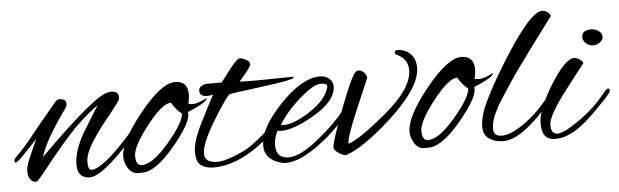

<svg xmlns="http://www.w3.org/2000/svg" viewBox="-76 -622 2448 759"><g transform="rotate(-5 1147.5 -242.5)"><path d="M161 -316Q188 -316 188 -295Q188 -289 185 -283Q95 -158 77 -94Q310 -327 360 -327Q365 -328 369 -328Q397 -328 397 -303Q397 -298 395 -293Q393 -288 355 -239Q311 -187 280.5 -139Q250 -91 250 -59Q250 -27 264 -27Q308 -27 417 -148Q419 -150 424 -157Q439 -175 442 -175Q445 -175 445 -165Q445 -155 431 -139Q307 2 255 2Q206 2 206 -52Q206 -106 246 -176L310 -280Q242 -230 189 -170.5Q136 -111 92.5 -55Q49 1 42 1Q27 1 18.5 -11.5Q10 -24 10 -42.5Q10 -61 23 -92Q36 -123 56 -167L-4 -104Q-26 -82 -31.5 -82Q-37 -82 -37 -88.5Q-37 -95 -29 -103Q8 -140 35 -174Q61 -208 142 -304Q151 -316 161 -316Z M664 -212Q664 -177 597 -95Q518 2 462 2H446Q420 2 405 -25Q393 -44 393 -67Q393 -127 480.5 -235.5Q568 -344 622 -344Q673 -344 673 -290Q673 -276 668 -254Q669 -251 687 -251Q705 -251 742 -270Q741 -253 663 -221Q664 -217 664 -212ZM599 -264Q565 -264 502.5 -184Q440 -104 440 -66Q440 -28 464 -28Q507 -28 573 -106Q639 -184 639 -218Q623 -227 599 -264Z M945 -322 1089 -324Q1092 -322 1092 -321Q1092 -312 967.5 -296Q843 -280 833 -277Q814 -260 763 -175.5Q712 -91 712 -52Q712 -15 763 -15Q787 -15 826 -30Q865 -45 886 -58Q942 -93 1006 -161Q1020 -175 1025 -175Q1028 -175 1028 -169Q1028 -163 1013 -145Q961 -81 896 -42Q818 6 747 6Q716 6 696.5 -7.5Q677 -21 677 -62Q677 -103 713 -174.5Q749 -246 768 -281Q754 -278 744 -278Q715 -278 715 -301Q715 -318 739 -325Q742 -325 748 -326H806Q824 -349 847 -379Q875 -415 885 -415Q895 -415 910 -407Q925 -399 925 -388Q925 -377 877 -323Q903 -322 945 -322Z M1032 13Q1021 13 1012 10Q948 -8 948 -62Q948 -132 1036 -224Q1124 -316 1194 -316Q1217 -316 1231.5 -303.5Q1246 -291 1246 -273Q1246 -217 1161.5 -166Q1077 -115 1024 -115Q1016 -115 1010 -117Q995 -90 995 -60Q995 -8 1044.5 -8Q1094 -8 1173 -75Q1234 -124 1277 -179Q1286 -191 1292.5 -191Q1299 -191 1299 -185Q1299 -179 1291 -168Q1237 -97 1161 -42Q1085 13 1032 13ZM1221 -275Q1221 -287 1195.5 -287Q1170 -287 1123 -248Q1060 -196 1025 -139Q1031 -137 1038 -137Q1076 -137 1139.5 -177.5Q1203 -218 1219 -266Q1221 -271 1221 -275Z M1509 -393Q1539 -393 1560 -373Q1581 -353 1581 -317Q1581 -238 1450 -119Q1339 -19 1271 3Q1260 3 1242 -9Q1224 -21 1224 -31Q1224 -53 1272 -180Q1320 -307 1338 -322Q1342 -326 1351 -326Q1360 -326 1370 -316.5Q1380 -307 1381 -294Q1381 -293 1331.5 -178Q1282 -63 1285 -41Q1328 -54 1438.5 -146Q1549 -238 1549 -311Q1549 -355 1505 -375Q1498 -378 1498 -384Q1498 -393 1509 -393Z M1800 -212Q1800 -177 1733 -95Q1654 2 1598 2H1582Q1556 2 1541 -25Q1529 -44 1529 -67Q1529 -127 1616.5 -235.5Q1704 -344 1758 -344Q1809 -344 1809 -290Q1809 -276 1804 -254Q1805 -251 1823 -251Q1841 -251 1878 -270Q1877 -253 1799 -221Q1800 -217 1800 -212ZM1735 -264Q1701 -264 1638.5 -184Q1576 -104 1576 -66Q1576 -28 1600 -28Q1643 -28 1709 -106Q1775 -184 1775 -218Q1759 -227 1735 -264Z M2078 -150Q2090 -166 2097 -166Q2104 -166 2104 -160Q2104 -154 2063 -108Q1963 2 1896 2Q1863 2 1840 -13.5Q1817 -29 1817 -61.5Q1817 -94 1834 -137Q1863 -205 1927 -308Q2044 -498 2093 -498Q2103 -498 2113.5 -490.5Q2124 -483 2125 -474Q2102 -443 2036.5 -355Q1971 -267 1946 -228.5Q1921 -190 1908.5 -171Q1896 -152 1890 -141.5Q1884 -131 1876 -114Q1859 -80 1859 -50Q1859 -20 1892 -20Q1925 -20 1977 -55Q2029 -90 2078 -150Z M2242 -380Q2242 -408 2280 -408Q2295 -408 2308.5 -398.5Q2322 -389 2322 -376Q2322 -363 2309.5 -353.5Q2297 -344 2282 -344Q2267 -344 2254.5 -355Q2242 -366 2242 -380ZM2099 11Q2048 11 2048 -55Q2048 -109 2107 -204.5Q2166 -300 2202 -301Q2212 -301 2224.5 -293Q2237 -285 2237 -277Q2232 -270 2225 -261.5Q2218 -253 2210 -243Q2202 -233 2188 -214.5Q2174 -196 2161 -179Q2086 -82 2086 -45.5Q2086 -9 2111 -9Q2132 -9 2168 -32Q2252 -84 2301 -146Q2319 -169 2325.5 -169Q2332 -169 2332 -161Q2332 -153 2309 -129Q2286 -105 2272.5 -91Q2259 -77 2254 -72.5Q2249 -68 2235.5 -55.5Q2222 -43 2215 -38Q2208 -33 2195 -23Q2182 -13 2172 -8.5Q2162 -4 2149 2Q2128 11 2099 11Z"/></g></svg>

Font: Alex Brush
Style: Regular
Weight: 400
Designer: Robert E. Leuschke
Foundry: Robert E. Leuschke
Version: Version 1.003